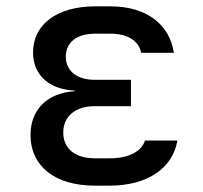

<svg xmlns="http://www.w3.org/2000/svg" viewBox="-20 -577 640 604"><path d="M326 7C443 7 524 -48 538 -135H436C426 -101 385 -79 326 -79H278C217 -79 179 -109 179 -160C179 -211 217 -243 278 -243H392V-326H277C222 -326 187 -354 187 -399C187 -444 222 -471 279 -471H328C382 -471 417 -448 424 -411H527C513 -502 439 -557 328 -557H279C159 -557 84 -500 84 -412C84 -341 134 -296 215 -292V-290C129 -285 76 -232 76 -153C76 -54 153 7 278 7Z"/></svg>

Font: Tekne LDO Medium
Style: Regular
Weight: 500
Monospace: yes
Designer: Alessio Laiso, Mario Rullo, Paolo Rosset
Foundry: Alessio Laiso
Version: Version 1.000;hotconv 1.0.109;makeotfexe 2.5.65596